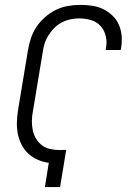

<svg xmlns="http://www.w3.org/2000/svg" viewBox="-20 -763 540 783"><path d="M163 0 179 -99Q156 -102 134 -111.5Q112 -121 95 -137Q78 -153 67.5 -174Q57 -195 52.5 -218.5Q48 -242 49 -267Q50 -292 54 -317L94 -558Q98 -582 106 -606.5Q114 -631 128.5 -653Q143 -675 163.5 -693Q184 -711 207.5 -722.5Q231 -734 256.5 -738.5Q282 -743 307 -743Q332 -743 356 -739.5Q380 -736 400.5 -726Q421 -716 438 -700Q455 -684 464.5 -662.5Q474 -641 476 -617Q478 -593 474 -568L472 -559H411L412 -566Q417 -591 411.5 -615Q406 -639 390.5 -656.5Q375 -674 351.5 -681Q328 -688 303 -688Q285 -688 266.5 -684Q248 -680 231 -671Q214 -662 200.5 -648Q187 -634 177 -618Q167 -602 161.5 -584Q156 -566 154 -549L114 -308Q110 -288 110 -268Q110 -248 114 -230Q118 -212 128 -196Q138 -180 152.5 -169.5Q167 -159 186 -155Q205 -151 225 -151Q231 -151 237.5 -151.5Q244 -152 250 -152L225 0Z"/></svg>

Font: Iosevka Light Oblique
Style: Regular
Weight: 300
Italic angle: -9°
Monospace: yes
Designer: Belleve Invis
Foundry: Belleve Invis
Version: Version 32.5.0; ttfautohint (v1.8.4)